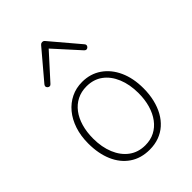

<svg xmlns="http://www.w3.org/2000/svg" viewBox="-244 -947 1078 1078"><g transform="rotate(-45 294.5 -408.5)"><path d="M295 19Q226 19 176.5 -15Q127 -49 101 -109.5Q75 -170 75 -250Q75 -310 91.5 -359.5Q108 -409 137.5 -444.5Q167 -480 207 -499.5Q247 -519 295 -519Q360 -519 409.5 -485Q459 -451 486.5 -390.5Q514 -330 514 -250Q514 -202 504 -160.5Q494 -119 475.5 -86Q457 -53 430.5 -29.5Q404 -6 370 6.5Q336 19 295 19ZM295 -16Q337 -16 370 -33Q403 -50 426.5 -81.5Q450 -113 462.5 -156Q475 -199 475 -250Q475 -319 453 -372Q431 -425 391 -454.5Q351 -484 295 -484Q253 -484 219.5 -467Q186 -450 162.5 -419Q139 -388 126.5 -345Q114 -302 114 -250Q114 -182 136 -129Q158 -76 198.5 -46Q239 -16 295 -16ZM149 -630Q142 -630 136.5 -635.5Q131 -641 131 -648Q131 -650 132.5 -653Q134 -656 136 -659L279 -828Q284 -833 287.5 -834.5Q291 -836 295 -836Q299 -836 303 -834.5Q307 -833 311 -828L454 -659Q457 -656 458 -653Q459 -650 459 -648Q459 -641 453.5 -635.5Q448 -630 441 -630Q437 -630 434.5 -632Q432 -634 429 -636L295 -784L161 -636Q159 -634 156 -632Q153 -630 149 -630Z"/></g></svg>

Font: Playwrite US Modern Thin
Style: Regular
Weight: 250
Designer: Veronika Burian, José Scaglione
Foundry: TypeTogether
Version: Version 1.003